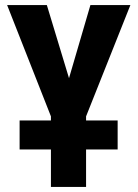

<svg xmlns="http://www.w3.org/2000/svg" viewBox="-20 -734 540 754"><path d="M57 -147V-261H442V-147ZM180 0V-277L8 -714H164L251 -427L335 -714H492L318 -277V0Z"/></svg>

Font: Noto Sans Mono Condensed Extra
Style: Regular
Weight: 800
Width: 3
Designer: Monotype Design Team
Foundry: Monotype Imaging Inc.
Version: Version 1.900